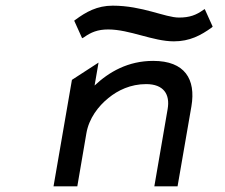

<svg xmlns="http://www.w3.org/2000/svg" viewBox="-20 -658 796 678"><path d="M378 -638C323 -638 284 -616 246 -588L242 -585L270 -523L276 -526C301 -544 325 -554 362 -554C438 -554 520 -512 594 -512C650 -512 689 -533 728 -561L731 -564L703 -626L698 -623C673 -605 650 -596 612 -596C563 -596 483 -638 378 -638ZM656 -283C672 -378 633 -443 521 -443C432 -443 365 -404 314 -356L328 -437L234 -376L169 0H253L285 -187C294 -240 327 -283 363 -312C396 -339 441 -361 496 -361C558 -361 581 -325 572 -273L525 0H607Z"/></svg>

Font: Charger Monospace
Style: Regular
Weight: 400
Designer: Jasper
Foundry: Cannot Into Space Fonts
Version: Version 0.980